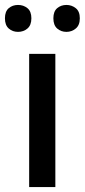

<svg xmlns="http://www.w3.org/2000/svg" viewBox="-36 -757 343 777"><path d="M188 0H82V-539H188ZM-16 -683Q-16 -711 -0.5 -724Q15 -737 37 -737Q59 -737 75 -724Q91 -711 91 -683Q91 -655 75 -641.5Q59 -628 37 -628Q15 -628 -0.5 -641.5Q-16 -655 -16 -683ZM180 -683Q180 -711 195.5 -724Q211 -737 233 -737Q254 -737 270.5 -724Q287 -711 287 -683Q287 -655 270.5 -641.5Q254 -628 233 -628Q211 -628 195.5 -641.5Q180 -655 180 -683Z"/></svg>

Font: Noto Sans Meetei Mayek Medium
Style: Regular
Weight: 500
Designer: Monotype Design Team and Neelakash Kshetrimayum
Foundry: Monotype Imaging Inc.
Version: Version 2.002; ttfautohint (v1.8.4.7-5d5b)